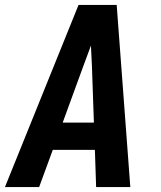

<svg xmlns="http://www.w3.org/2000/svg" viewBox="-29 -755 649 775"><path d="M-9 0 288 -735H442L497 0H359L354 -150H184L129 0ZM224 -260H350L342 -490Q341 -510 340 -530.5Q339 -551 338 -571Q331 -551 323 -530.5Q315 -510 308 -490Z"/></svg>

Font: Iosevka XBd Ex Obl
Style: Regular
Weight: 800
Width: 7
Italic angle: -9°
Monospace: yes
Designer: Belleve Invis
Foundry: Belleve Invis
Version: Version 32.5.0; ttfautohint (v1.8.4)